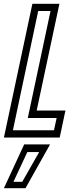

<svg xmlns="http://www.w3.org/2000/svg" viewBox="-40 -720 436 1005"><path d="M-19.5 0 129.5 -700H271L152 -141.5H302.5L272.5 0ZM27.5 -38H242.5L256.5 -102.5H105.5L224.5 -662.5H160ZM-19.5 265 86.5 36H222L93.5 265ZM30.5 231.5H76.5L165 76H103Z"/></svg>

Font: Tourney Condensed Regular
Style: Italic
Weight: 400
Width: 3
Italic angle: -12°
Designer: Tyler Finck
Foundry: Etcetera Type Co
Version: Version 1.010; ttfautohint (v1.8.3)